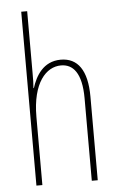

<svg xmlns="http://www.w3.org/2000/svg" viewBox="-54 -798 516 836"><g transform="rotate(-5 204.0 -380.0)"><path d="M97 -492V-760H71V0H97V-298C97 -447 158 -512 223 -512C275 -512 313 -472 313 -360V0H339V-366C339 -481 298 -537 224 -537C147 -537 113 -475 97 -424H95C97 -446 97 -461 97 -492Z"/></g></svg>

Font: Noto Sans Myanmar UI ExtraCondensed Thin
Style: Regular
Weight: 100
Width: 2
Designer: Monotype Design Team
Foundry: Monotype Imaging Inc.
Version: Version 2.103